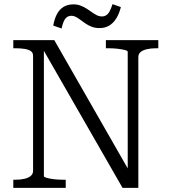

<svg xmlns="http://www.w3.org/2000/svg" viewBox="-20 -903 819 923"><path d="M44 0V-39H55Q79 -39 98 -43.5Q117 -48 128 -57.5Q139 -67 139 -82V-635Q139 -650 128 -657.5Q117 -665 98 -668Q79 -671 55 -671H44V-710H241L604 -76L594 -72V-654Q594 -659 580.5 -662.5Q567 -666 546.5 -668.5Q526 -671 504 -671H489V-710H741V-671H729Q706 -671 686.5 -666.5Q667 -662 656 -653Q645 -644 645 -628V0H569L177 -683L191 -684V-56Q191 -52 204.5 -48Q218 -44 239 -41.5Q260 -39 281 -39H296V0ZM459 -768Q438 -768 422 -774Q406 -780 392.5 -789Q379 -798 368 -806.5Q357 -815 346 -821Q335 -827 323 -827Q310 -827 301 -820Q292 -813 286 -799Q280 -785 276 -766L236 -780Q242 -814 254.5 -836.5Q267 -859 286.5 -870.5Q306 -882 333 -882Q352 -882 367.5 -876Q383 -870 396.5 -861.5Q410 -853 421.5 -844.5Q433 -836 445 -830Q457 -824 470 -824Q483 -824 492.5 -831Q502 -838 508.5 -851.5Q515 -865 521 -883L561 -869Q553 -837 539 -814.5Q525 -792 505 -780Q485 -768 459 -768Z"/></svg>

Font: Roboto Serif 36pt Light
Style: Regular
Weight: 300
Designer: Greg Gazdowicz
Foundry: Commercial Type
Version: Version 1.008